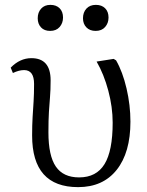

<svg xmlns="http://www.w3.org/2000/svg" viewBox="-20 -755 603 789"><path d="M301 14Q112 14 112 -198Q112 -242 114 -274Q116 -306 118 -337.5Q120 -369 120 -410Q120 -467 79 -467Q58 -467 33 -455L24 -477Q62 -516 109 -516Q188 -516 188 -425Q188 -385 185.5 -356Q183 -327 181 -294.5Q179 -262 179 -211Q179 -115 209.5 -70.5Q240 -26 305 -26Q376 -26 409.5 -80.5Q443 -135 443 -251Q443 -315 425 -382.5Q407 -450 377 -502L447 -513L457 -507Q484 -460 500 -391.5Q516 -323 516 -255Q516 -128 459.5 -57Q403 14 301 14ZM373 -628Q349 -628 335 -642.5Q321 -657 321 -680Q321 -704 335 -719.5Q349 -735 374 -735Q398 -735 412 -721Q426 -707 426 -683Q426 -660 412 -644Q398 -628 373 -628ZM186 -628Q162 -628 148.5 -642.5Q135 -657 135 -680Q135 -704 149 -719.5Q163 -735 187 -735Q211 -735 225 -721Q239 -707 239 -683Q239 -660 225 -644Q211 -628 186 -628Z"/></svg>

Font: Literata 36pt Light
Style: Regular
Weight: 300
Designer: Latin by Veronika Burian and Jose Scaglione. Greek by Irene Vlachou. Cyrillic by Vera Evstafieva.
Foundry: TypeTogether
Version: Version 3.002